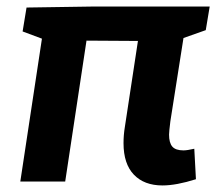

<svg xmlns="http://www.w3.org/2000/svg" viewBox="-20 -554 667 586"><path d="M540 -438 500 -184Q496 -152 496 -143Q496 -118 506 -106.5Q516 -95 540 -95Q551 -95 573 -100L578 -7Q518 12 476 12Q420 12 388.5 -21Q357 -54 357 -117Q357 -142 361 -166L401 -429L244 -430L179 0H42L108 -436L49 -458L61 -531L259 -534H620L608 -462Z"/></svg>

Font: Bitter Pro
Style: Bold Italic
Weight: 700
Italic angle: -9°
Designer: Sol Matas, and Bitter project Authors
Foundry: Sol Matas
Version: Version 1.010